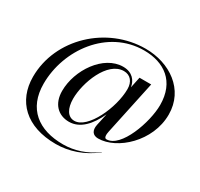

<svg xmlns="http://www.w3.org/2000/svg" viewBox="-202 -1058 1595 1531"><g transform="rotate(30 596.0 -292.5)"><path d="M480 216C599 216 725 176 834 88.5H829.5C742 155.5 635.5 189.5 533 189.5C305.5 190 157 76 157 -153C157 -464.5 384 -783 720 -783C906 -783 1047 -685 1047 -468.5C1047 -312 945 -18.5 812 -18.5C789.5 -18.5 791.5 -53.5 798 -83L903 -576H795.5L774.5 -475.5C766 -532 726.5 -587 640.5 -587C460 -587 313.5 -369 313.5 -177C313.5 -58.5 383 10 483 10C585.5 10 661 -75.5 714 -192L690 -81C678 -23 702.5 9 751 9C925 9 1144.5 -190 1144.5 -437.5C1144.5 -668.5 945 -801 723.5 -801C367 -801 56 -510 56 -158.5C56 64.5 207 216 480 216ZM420.5 -166C420 -313 511.5 -560 662 -560C722.5 -560 758 -515.5 758 -449C758 -277.5 639.5 -18 516.5 -18C454 -18 421 -78 420.5 -166Z"/></g></svg>

Font: Beautique Display Thin
Style: Bold
Weight: 500
Italic angle: -12°
Designer: Nhat-Quang Ngo
Version: Version 1.100;Glyphs 3.2.3 (3260)